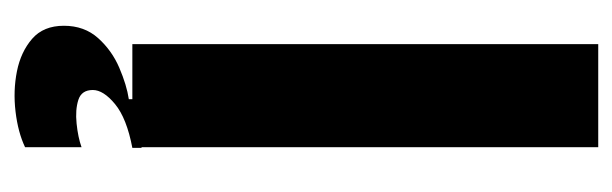

<svg xmlns="http://www.w3.org/2000/svg" viewBox="-318 -382 867 272"><g transform="rotate(90 116.0 -246.5)"><path d="M43 0V-660H189V0ZM189 152Q168 162 138.5 165.5Q109 169 81.5 163.5Q54 158 35.5 142Q17 126 17 97Q17 68 34.5 48.5Q52 29 76.5 18.5Q101 8 121 5V-12L190 -13V0Q148 8 128 24.5Q108 41 108 56Q108 72 122 76.5Q136 81 155.5 79Q175 77 189 72Z"/></g></svg>

Font: Bricolage Grotesque 48pt Bricolage Grotesque 48pt Regular
Style: Bold
Weight: 700
Designer: Mathieu Triay
Foundry: Atelier Triay
Version: Version 1.000; ttfautohint (v1.8.4.7-5d5b);gftools[0.9.32]